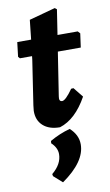

<svg xmlns="http://www.w3.org/2000/svg" viewBox="-97 -644 561 982"><g transform="rotate(-10 183.5 -153.5)"><path d="M182 9Q126 9 94.5 -19.5Q63 -48 64 -97L67 -125L102 -356L104 -374H41L33 -383L42 -458H114L125 -559L261 -596L271 -588L251 -458H356L367 -446L357 -374H238L203 -148L202 -137Q202 -121 216 -121Q234 -121 272 -175L284 -176L325 -125Q265 -17 182 9ZM229 26Q271 64 271 113Q271 203 148 289L103 249L101 238Q153 195 153 143Q153 110 123 82L124 70Q174 41 229 26Z"/></g></svg>

Font: Alegreya Sans ExtraBold
Style: Italic
Weight: 800
Italic angle: -7°
Designer: Juan Pablo del Peral
Foundry: Huerta Tipografica
Version: Version 2.007